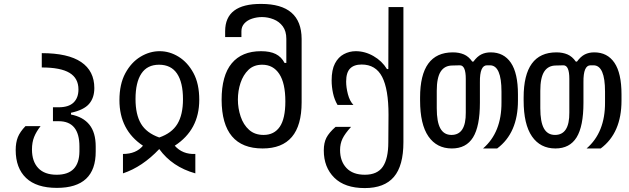

<svg xmlns="http://www.w3.org/2000/svg" viewBox="-20 -757 3208 979"><path d="M270 201Q166 201 113 150.5Q60 100 60 8Q60 -30 71 -57.5Q82 -85 110 -114H187Q165 -86 154 -58.5Q143 -31 143 5Q143 66 175 100Q207 134 269 134Q384 134 385 15V-10Q385 -139 279 -139H250V-210H279Q330 -210 355 -234Q380 -258 380 -301Q380 -358 334.5 -385.5Q289 -413 193 -413V-486Q327 -486 394 -440.5Q461 -395 461 -308Q461 -258 434 -227Q407 -196 342 -182V-173Q404 -161 436 -121Q468 -81 468 -10V15Q469 201 270 201Z M607 28Q674 28 709 -14Q589 -94 589 -246Q589 -328 619 -383.5Q649 -439 696 -467.5Q743 -496 794 -496Q845 -496 891 -467.5Q937 -439 966.5 -384.5Q996 -330 996 -248Q996 -95 871 -14Q911 31 976 28V127Q858 94 792 3Q706 94 607 127ZM792 -56Q856 -78 884.5 -125Q913 -172 913 -251Q913 -337 882.5 -382Q852 -427 791 -427Q731 -427 701 -382Q671 -337 671 -252Q671 -173 699 -126Q727 -79 792 -56Z M1319 0Q1111 0 1110 -248Q1110 -372 1161.5 -434Q1213 -496 1311 -496Q1357 -496 1386 -481.5Q1415 -467 1431 -436H1440V-559Q1440 -598 1422 -622.5Q1404 -647 1375 -658.5Q1346 -670 1316 -670Q1290 -670 1265.5 -662Q1241 -654 1226 -637.5Q1211 -621 1211 -598V-568H1128V-598Q1128 -738 1312 -737Q1517 -737 1518 -559V-235Q1518 0 1319 0ZM1324 -69Q1378 -69 1406.5 -110.5Q1435 -152 1435 -240Q1435 -333 1404 -380Q1373 -427 1317 -427Q1274 -427 1247 -401Q1220 -375 1206.5 -334.5Q1193 -294 1193 -249.5Q1193 -205 1207 -163Q1221 -121 1250 -95Q1279 -69 1324 -69Z M1840 202Q1738 202 1684.5 149Q1631 96 1631 10Q1631 -29 1644.5 -55Q1658 -81 1691 -110H1770Q1739 -76 1726.5 -50Q1714 -24 1714 8Q1714 65 1746.5 99.5Q1779 134 1840 134Q1904 134 1932 93Q1960 52 1960 -32L1961 -172Q1961 -302 1928.5 -365Q1896 -428 1824 -428Q1785 -428 1765 -407.5Q1745 -387 1745 -341Q1745 -311 1754 -276.5Q1763 -242 1782 -222H1701Q1685 -249 1678 -282Q1671 -315 1671 -347Q1671 -401 1688 -433.5Q1705 -466 1733.5 -481Q1762 -496 1794 -496Q1841 -496 1884.5 -471Q1928 -446 1953 -405H1960L1961 -721H2037V-32Q2037 88 1988.5 145Q1940 202 1840 202Z M2284 0Q2207 0 2164.5 -61.5Q2122 -123 2122 -245V-260Q2122 -490 2289 -490Q2321 -490 2345.5 -479.5Q2370 -469 2388 -443H2394Q2413 -469 2434 -479.5Q2455 -490 2482 -490Q2549 -490 2585 -437Q2621 -384 2621 -276V-244Q2621 -79 2515 0H2443Q2538 -82 2537 -235V-290Q2537 -423 2479 -424H2463Q2426 -424 2427 -338V-233Q2427 -113 2392 -56.5Q2357 0 2284 0ZM2282 -69Q2356 -69 2355 -183V-355Q2355 -424 2325 -424L2287 -423Q2247 -423 2227 -392Q2207 -361 2207 -294V-205Q2207 -135 2225.5 -102Q2244 -69 2282 -69Z M2812 0Q2735 0 2692.5 -61.5Q2650 -123 2650 -245V-260Q2650 -490 2817 -490Q2849 -490 2873.5 -479.5Q2898 -469 2916 -443H2922Q2941 -469 2962 -479.5Q2983 -490 3010 -490Q3077 -490 3113 -437Q3149 -384 3149 -276V-244Q3149 -79 3043 0H2971Q3066 -82 3065 -235V-290Q3065 -423 3007 -424H2991Q2954 -424 2955 -338V-233Q2955 -113 2920 -56.5Q2885 0 2812 0ZM2810 -69Q2884 -69 2883 -183V-355Q2883 -424 2853 -424L2815 -423Q2775 -423 2755 -392Q2735 -361 2735 -294V-205Q2735 -135 2753.5 -102Q2772 -69 2810 -69Z"/></svg>

Font: PlemolJP
Style: Regular
Weight: 400
Monospace: yes
Version: v2.0.4; ttfautohint (v1.8.4.7-5d5b-dirty) -l 6 -r 45 -G 200 